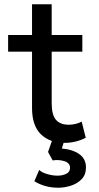

<svg xmlns="http://www.w3.org/2000/svg" viewBox="-20 -654 463 899"><path d="M282 15Q213.5 15 171.8 -25Q130 -65 130 -148.5V-634H222V-490H365.5V-412H222V-171.5Q222 -115.5 242.2 -92.8Q262.5 -70 301.5 -70Q319 -70 334.8 -74Q350.5 -78 362.5 -84.5L381.5 -9Q361 2 335 8.5Q309 15 282 15ZM18 -412V-490H144V-412ZM253 225Q219.5 225 191.2 216.8Q163 208.5 141 194.5L163.5 141.5Q175 153.5 200.8 161Q226.5 168.5 249.5 168.5Q271.5 168.5 289.8 160Q308 151.5 308 131.5Q308 109.5 282.5 101Q257 92.5 226.5 97L205 57.5L232 -20H288.5L269.5 41.5Q319.5 45.5 351 67.5Q382.5 89.5 382.5 130Q382.5 164.5 361.8 185.5Q341 206.5 310.8 215.8Q280.5 225 253 225Z"/></svg>

Font: Geologica Thin Roman Light
Style: Regular
Weight: 300
Version: Version 1.010;gftools[0.9.28]